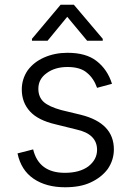

<svg xmlns="http://www.w3.org/2000/svg" viewBox="-20 -778 553 811"><path d="M348 -470Q320 -495 265 -495Q212 -495 177 -469Q142 -444 142 -403Q142 -368 165 -347Q188 -327 239 -313L322 -293Q461 -258 461 -147Q461 -102 435 -64Q408 -28 362 -7Q319 13 255 13Q175 13 122 -23Q69 -59 54 -130L120 -147Q144 -48 254 -48Q316 -48 353 -75Q390 -104 390 -145Q390 -212 303 -231L214 -253Q141 -270 107 -307Q72 -345 72 -400Q72 -444 97 -481Q123 -516 166 -535Q211 -555 265 -555Q343 -555 387 -521Q434 -485 453 -424L390 -407Q376 -447 348 -470ZM181 -606H115V-614L236 -758H292L414 -614V-606H348L264 -707Z"/></svg>

Font: Sinter Normal
Style: Regular
Weight: 350
Foundry: Adobe & rsms
Version: Version 1.000